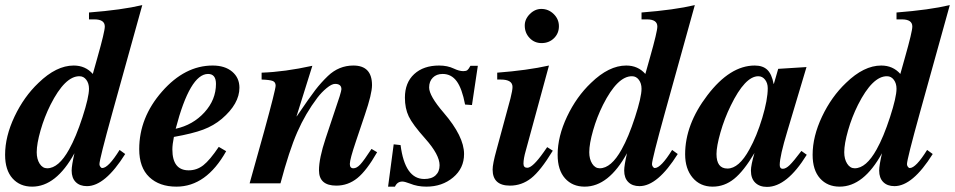

<svg xmlns="http://www.w3.org/2000/svg" viewBox="-41 -719 3745 753"><path d="M517 -699 400 -278Q349 -94 349 -75Q349 -70 352.5 -65Q356 -60 360 -60Q384 -60 428 -131L450 -115Q371 11 300 11Q272 11 256 -5Q240 -21 240 -50Q240 -70 251 -118Q179 13 85 13Q37 13 8 -19.5Q-21 -52 -21 -112Q-21 -184 16 -262Q53 -340 110 -394Q180 -462 248 -462Q294 -462 323 -429L341 -493Q370 -595 370 -615Q370 -643 329 -643H308V-670Q437 -680 517 -699ZM308 -371Q308 -392 297.5 -406Q287 -420 271 -420Q214 -421 157 -308Q133 -260 118 -207.5Q103 -155 103 -122Q103 -95 114.5 -77Q126 -59 144 -59Q189 -59 230 -133Q257 -181 282.5 -259.5Q308 -338 308 -371Z M817 -143 846 -126Q768 13 651 13Q584 13 544.5 -24.5Q505 -62 505 -134Q505 -258 594.5 -360Q684 -462 793 -462Q841 -462 869.5 -438Q898 -414 898 -375Q898 -312 829 -253Q797 -226 755.5 -210.5Q714 -195 641 -182Q635 -152 635 -133Q635 -51 699 -51Q731 -51 756.5 -71Q782 -91 817 -143ZM806 -390Q806 -429 775 -429Q704 -429 648 -214Q716 -229 761 -278.5Q806 -328 806 -390Z M1416 -135 1438 -122Q1397 -50 1360.5 -20.5Q1324 9 1278 9Q1210 9 1210 -51Q1210 -98 1236 -176L1291 -341Q1298 -364 1298 -369Q1298 -390 1273 -390Q1260 -390 1240 -373.5Q1220 -357 1204 -336Q1157 -274 1125 -201Q1093 -128 1059 0H938L995 -204Q1040 -368 1040 -383Q1040 -397 1028.5 -401.5Q1017 -406 985 -407V-434Q1075 -437 1184 -461L1122 -263H1123Q1174 -338 1196 -366.5Q1218 -395 1245 -421Q1288 -462 1345 -462Q1418 -462 1418 -385Q1418 -351 1390 -269L1355 -165Q1331 -94 1331 -76Q1331 -59 1345 -59Q1358 -59 1372 -74Q1386 -89 1416 -135Z M1833 -461 1810 -307 1783 -309Q1771 -372 1750 -400.5Q1729 -429 1695 -429Q1671 -429 1656.5 -414.5Q1642 -400 1642 -376Q1642 -343 1699 -277Q1779 -184 1779 -115Q1779 -59 1736 -23Q1693 13 1631 13Q1596 13 1567 1Q1546 -7 1537 -7Q1517 -7 1508 13H1481L1503 -153L1530 -150Q1547 -17 1623 -17Q1652 -17 1667.5 -31.5Q1683 -46 1683 -71Q1683 -112 1627 -175Q1577 -231 1562 -262.5Q1547 -294 1547 -336Q1547 -395 1583.5 -428.5Q1620 -462 1681 -462Q1714 -462 1739 -450Q1760 -440 1776 -440Q1787 -440 1792 -444Q1797 -448 1804 -461Z M2083 -550Q2055 -550 2036 -570Q2017 -590 2017 -619Q2017 -644 2037 -664Q2057 -684 2082 -684Q2110 -684 2130.5 -664Q2151 -644 2151 -616Q2151 -588 2131.5 -569Q2112 -550 2083 -550ZM2105 -142 2127 -128Q2079 -49 2042 -20Q2005 9 1959 9Q1891 9 1891 -54Q1891 -76 1906 -130L1961 -333Q1969 -365 1969 -378Q1969 -407 1923 -407H1909V-434Q2027 -443 2112 -462L2021 -128Q2012 -97 2012 -77Q2012 -61 2027 -61Q2048 -61 2091 -122Z M2684 -699 2567 -278Q2516 -94 2516 -75Q2516 -70 2519.5 -65Q2523 -60 2527 -60Q2551 -60 2595 -131L2617 -115Q2538 11 2467 11Q2439 11 2423 -5Q2407 -21 2407 -50Q2407 -70 2418 -118Q2346 13 2252 13Q2204 13 2175 -19.5Q2146 -52 2146 -112Q2146 -184 2183 -262Q2220 -340 2277 -394Q2347 -462 2415 -462Q2461 -462 2490 -429L2508 -493Q2537 -595 2537 -615Q2537 -643 2496 -643H2475V-670Q2604 -680 2684 -699ZM2475 -371Q2475 -392 2464.5 -406Q2454 -420 2438 -420Q2381 -421 2324 -308Q2300 -260 2285 -207.5Q2270 -155 2270 -122Q2270 -95 2281.5 -77Q2293 -59 2311 -59Q2356 -59 2397 -133Q2424 -181 2449.5 -259.5Q2475 -338 2475 -371Z M3102 -127 3123 -112Q3045 14 2967 14Q2938 14 2921 -2.5Q2904 -19 2904 -50Q2904 -71 2918 -119Q2876 -48 2838 -17.5Q2800 13 2754 13Q2705 13 2675.5 -22Q2646 -57 2646 -114Q2646 -231 2733 -345Q2822 -462 2919 -462Q2951 -462 2968.5 -445Q2986 -428 2993 -390H2994L3011 -449L3122 -456L3047 -205Q3017 -106 3017 -72Q3017 -57 3029 -57Q3041 -57 3056 -71.5Q3071 -86 3102 -127ZM2970 -373Q2970 -393 2959.5 -406.5Q2949 -420 2933 -420Q2881 -420 2825 -305Q2800 -254 2784.5 -199.5Q2769 -145 2769 -115Q2769 -58 2812 -58Q2857 -58 2898 -133Q2927 -185 2948.5 -256.5Q2970 -328 2970 -373Z M3684 -699 3567 -278Q3516 -94 3516 -75Q3516 -70 3519.5 -65Q3523 -60 3527 -60Q3551 -60 3595 -131L3617 -115Q3538 11 3467 11Q3439 11 3423 -5Q3407 -21 3407 -50Q3407 -70 3418 -118Q3346 13 3252 13Q3204 13 3175 -19.5Q3146 -52 3146 -112Q3146 -184 3183 -262Q3220 -340 3277 -394Q3347 -462 3415 -462Q3461 -462 3490 -429L3508 -493Q3537 -595 3537 -615Q3537 -643 3496 -643H3475V-670Q3604 -680 3684 -699ZM3475 -371Q3475 -392 3464.5 -406Q3454 -420 3438 -420Q3381 -421 3324 -308Q3300 -260 3285 -207.5Q3270 -155 3270 -122Q3270 -95 3281.5 -77Q3293 -59 3311 -59Q3356 -59 3397 -133Q3424 -181 3449.5 -259.5Q3475 -338 3475 -371Z"/></svg>

Font: STIX MathJax Main
Style: Bold Italic
Weight: 700
Italic angle: -16.33°
Designer: MicroPress Inc., with final additions and corrections provided by Coen Hoffman, Elsevier (retired)
Version: Version 1.1.1